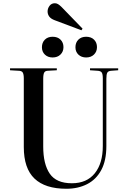

<svg xmlns="http://www.w3.org/2000/svg" viewBox="-20 -1152 792 1186"><path d="M390 14Q259 14 193 -49Q127 -112 127 -244V-668Q127 -693 120.5 -704Q114 -715 93 -715L42 -718V-730H331V-718L277 -715Q260 -715 253.5 -704.5Q247 -694 247 -665V-247Q247 -138 287.5 -79Q328 -20 424 -20Q516 -20 565.5 -81.5Q615 -143 615 -250V-668Q615 -694 608.5 -704Q602 -714 581 -715L536 -718V-730H710V-718L669 -715Q649 -714 643 -703.5Q637 -693 637 -665V-250Q637 -160 605.5 -101.5Q574 -43 518 -14.5Q462 14 390 14ZM483 -965 318 -1027Q294 -1036 284 -1050Q274 -1064 274 -1081Q274 -1100 286 -1116Q298 -1132 319 -1132Q329 -1132 338.5 -1126.5Q348 -1121 361 -1108L490 -975ZM512 -797Q483 -797 464.5 -814.5Q446 -832 446 -860Q446 -889 464 -907Q482 -925 512 -925Q543 -925 561 -907Q579 -889 579 -861Q579 -833 560.5 -815Q542 -797 512 -797ZM305 -797Q276 -797 257.5 -814.5Q239 -832 239 -860Q239 -889 257 -907Q275 -925 305 -925Q336 -925 354 -907Q372 -889 372 -861Q372 -833 353.5 -815Q335 -797 305 -797Z"/></svg>

Font: Literata 72pt Medium
Style: Regular
Weight: 500
Designer: Latin by Veronika Burian and Jose Scaglione. Greek by Irene Vlachou. Cyrillic by Vera Evstafieva.
Foundry: TypeTogether
Version: Version 3.002